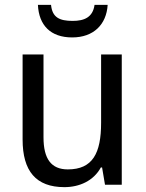

<svg xmlns="http://www.w3.org/2000/svg" viewBox="-20 -760 599 790"><path d="M423 -740H369C362 -689 327 -674 279 -674C225 -674 195 -688 190 -740H136C140 -656 188 -606 277 -606C365 -606 418 -659 423 -740ZM481 -536H396V-255C396 -129 361 -63 259 -63C191 -63 159 -106 159 -195V-536H73V-186C73 -56 128 10 245 10C307 10 365 -16 395 -71H400L412 0H481Z"/></svg>

Font: Noto Sans Lao SemiCondensed
Style: Regular
Weight: 400
Width: 4
Designer: Monotype Design Team
Foundry: Monotype Imaging Inc.
Version: Version 2.003